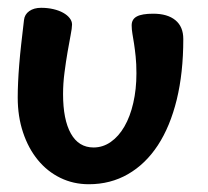

<svg xmlns="http://www.w3.org/2000/svg" viewBox="-20 -414 532 492"><path d="M141.6 -172.9Q141.6 -107.4 161.6 -71.8Q181.6 -36.1 219.7 -36.1Q243.7 -36.1 263.9 -50.3Q284.2 -64.5 298.8 -89.8Q313.5 -115.2 321.5 -150.1Q329.6 -185.1 329.6 -226.1Q329.6 -251 327.6 -269.3Q325.7 -287.6 323.5 -302Q321.3 -316.4 319.3 -327.6Q317.4 -338.9 317.4 -349.1Q317.4 -364.7 330.6 -371.8Q343.8 -378.9 372.6 -378.9Q409.2 -378.9 429.4 -362.3Q449.7 -345.7 449.7 -314Q449.7 -227.5 432.9 -158.7Q416 -89.8 384.5 -41.7Q353 6.3 308.1 32.2Q263.2 58.1 207.5 58.1Q168 58.1 134.5 41.7Q101.1 25.4 76.9 -4.2Q52.7 -33.7 39.1 -74.5Q25.4 -115.2 25.4 -164.1Q25.4 -182.6 26.4 -203.6Q27.3 -224.6 29.3 -248.8Q31.2 -272.9 34.4 -301.3Q37.6 -329.6 41.5 -362.8Q43 -377 54.9 -385.5Q66.9 -394 85.4 -394Q102.1 -394 116.7 -390.6Q131.3 -387.2 141.8 -381.3Q152.3 -375.5 158.4 -367.7Q164.6 -359.9 164.6 -351.1Q164.6 -342.3 160.9 -323.5Q157.2 -304.7 153.1 -280.5Q148.9 -256.3 145.3 -228.3Q141.6 -200.2 141.6 -172.9Z"/></svg>

Font: Gochi Hand Cyrillic
Style: Regular
Weight: 400
Designer: Juan Pablo del Peral; Denis Ignatov
Foundry: Juan Pablo del Peral; Denis Ignatov
Version: Version 1.00 June 29, 2018, initial release